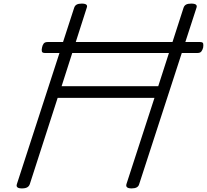

<svg xmlns="http://www.w3.org/2000/svg" viewBox="-20 -1035 1152 1069"><path d="M102 14Q66 14 74 -10L393 -992Q397 -1004 407 -1009.5Q417 -1015 435 -1015Q472 -1015 463 -992L323 -555H861L1002 -992Q1006 -1004 1016 -1009.5Q1026 -1015 1045 -1015Q1082 -1015 1074 -992L755 -10Q752 2 741.5 8Q731 14 713 14Q677 14 684 -10L840 -490H301L146 -10Q142 2 131.5 8Q121 14 102 14ZM230 -740Q215 -740 213 -749Q211 -758 214 -770Q216 -782 222.5 -791.5Q229 -801 245 -801H1094Q1110 -801 1111.5 -791.5Q1113 -782 1111 -770Q1108 -758 1101.5 -749Q1095 -740 1080 -740Z"/></svg>

Font: Playwrite RO Light
Style: Regular
Weight: 300
Version: Version 1.002